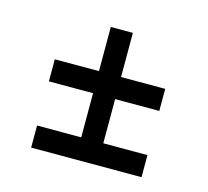

<svg xmlns="http://www.w3.org/2000/svg" viewBox="-66 -513 569 525"><g transform="rotate(15 219.0 -250.5)"><path d="M187.5 -437.5V-312.5H62.5V-250H187.5V-125H62.5V-62.5H375V-125H250V-250H375V-312.5H250V-437.5Z"/></g></svg>

Font: Medodica
Style: Regular
Weight: 400
Version: Version 001.000